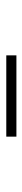

<svg xmlns="http://www.w3.org/2000/svg" viewBox="256 -998 73 626"><g transform="rotate(90 293.0 -685.5)"><path d="M161 -669V-702H426V-669Z"/></g></svg>

Font: Shanggu Sans SC VF
Style: Regular
Weight: 250
Designer: GuiWonder
Version: Version 1.021